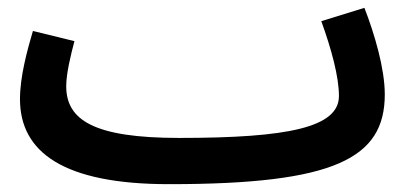

<svg xmlns="http://www.w3.org/2000/svg" viewBox="-20 -449 1052 490"><path d="M411 21 412 20V21C835 21 962 -45 962 -208C962 -274 936 -362 910 -429L800 -395C826 -323 845 -253 845 -204C845 -124 716 -97 438 -97V-96L437 -97C219 -97 149 -143 149 -229C149 -262 161 -310 170 -344L64 -370C49 -319 31 -253 31 -196C31 -60 143 21 411 21Z"/></svg>

Font: Noto Sans Arabic SemBd
Style: Regular
Weight: 600
Designer: Monotype Design Team, Nadine Chahine, Nizar Qandah and Khaled Hosny
Foundry: Monotype Imaging Inc.
Version: Version 2.012